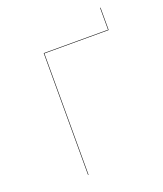

<svg xmlns="http://www.w3.org/2000/svg" viewBox="-117 -688 650 766"><g transform="rotate(-20 207.5 -305.0)"><path d="M400 -610V-517L399 -515H127V0H125V-517H398V-610Z"/></g></svg>

Font: FiraGO Two
Style: Regular
Weight: 100
Designer: bBox Type
Foundry: bBox Type GmbH
Version: Version 1.001